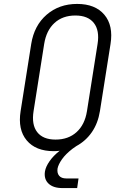

<svg xmlns="http://www.w3.org/2000/svg" viewBox="-20 -760 640 978"><path d="M298 198Q251 198 227 175Q203 152 209 113Q213 89 232.5 61Q252 33 284 8Q278 9 269 9.5Q260 10 254 10Q162 10 116 -45Q70 -100 85 -194L139 -536Q154 -630 217.5 -685Q281 -740 373 -740Q465 -740 511.5 -685Q558 -630 543 -536L489 -194Q479 -132 448 -87Q417 -42 369 -16L349 -2Q314 25 295.5 51.5Q277 78 273 99Q270 122 281.5 135.5Q293 149 318 149H380L373 198ZM263 -49Q328 -49 370 -87Q412 -125 423 -194L477 -536Q488 -605 458 -643Q428 -681 364 -681Q299 -681 257.5 -643Q216 -605 205 -536L151 -194Q140 -125 169.5 -87Q199 -49 263 -49Z"/></svg>

Font: NKDuy Mono ExtraLight
Style: Italic
Weight: 200
Italic angle: -9°
Monospace: yes
Designer: NKDuy
Foundry: NKDuy
Version: Version 2.251; ttfautohint (v1.8.4.7-5d5b)